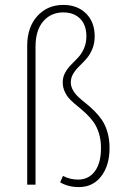

<svg xmlns="http://www.w3.org/2000/svg" viewBox="-20 -759 513 789"><path d="M240.2 -738.8Q297.9 -738.8 333.5 -703.6Q369.1 -668.5 369.1 -609.9Q369.1 -580.6 359.1 -556.9Q349.1 -533.2 334.7 -517.1Q320.3 -501 305.7 -486.8Q291 -472.7 281 -456.1Q271 -439.5 271 -420.9Q271 -403.8 279.8 -388.4Q288.6 -373 302.5 -360.1Q316.4 -347.2 333.5 -333.7Q350.6 -320.3 367.7 -303.2Q384.8 -286.1 398.7 -266.1Q412.6 -246.1 421.4 -216.3Q430.2 -186.5 430.2 -150.9Q430.2 -79.1 396 -34.7Q361.8 9.8 304.2 9.8Q260.3 9.8 227.1 -9.8L238.8 -36.1Q268.1 -21 300.8 -21Q344.2 -21 369.6 -54.9Q395 -88.9 395 -150.9Q395 -184.6 386.2 -212.2Q377.4 -239.7 363.8 -258.3Q350.1 -276.9 333.3 -292.7Q316.4 -308.6 299.6 -322Q282.7 -335.4 269 -349.1Q255.4 -362.8 246.6 -381.1Q237.8 -399.4 237.8 -420.9Q237.8 -442.4 247.8 -460.4Q257.8 -478.5 272 -492.7Q286.1 -506.8 300.5 -522Q314.9 -537.1 325 -559.6Q335 -582 335 -609.9Q335 -656.7 309.1 -682.4Q283.2 -708 240.2 -708Q189 -708 157.5 -671.1Q126 -634.3 126 -566.9V0H91.8V-570.8Q91.8 -647 133.3 -692.9Q174.8 -738.8 240.2 -738.8Z"/></svg>

Font: Fira Sans Compressed UltraLight
Style: Regular
Weight: 200
Width: 1
Designer: Carrois Corporate & Edenspiekermann AG
Foundry: Carrois Corporate GbR & Edenspiekermann AG
Version: Version 4.203;PS 004.203;hotconv 1.0.88;makeotf.lib2.5.64775